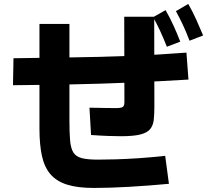

<svg xmlns="http://www.w3.org/2000/svg" viewBox="-20 -874 1040 961"><path d="M449.5 66.7Q368.5 66.7 315.7 50.1Q262.8 33.5 232.5 -1.9Q202.2 -37.3 189.8 -94Q177.5 -150.7 177.5 -230.2V-754.2H327.5V-271.8Q327.5 -209.7 330.8 -171.1Q334.2 -132.5 346.9 -111.3Q359.7 -90.2 389 -82.6Q418.3 -75 469.5 -75Q506 -75 559.4 -76.5Q612.8 -78 676.5 -82.3Q740.2 -86.7 806.8 -94L825.5 46Q723.5 55.5 625.6 61.1Q527.7 66.7 449.5 66.7ZM45 -447.5 47.5 -582.5Q190 -584.7 333.3 -586.6Q476.7 -588.5 622 -593.9Q767.3 -599.3 913.2 -610.7L923.3 -475.7Q776.8 -466.8 629.7 -460.6Q482.5 -454.3 336.3 -451.6Q190 -448.8 45 -447.5ZM585.8 -192.2Q559.7 -192.2 522.4 -193.5Q485.2 -194.8 435.7 -198.3L427.8 -335Q472.7 -334 508.3 -333.5Q543.8 -333 562.5 -333Q578 -333 586.8 -335.4Q595.7 -337.8 599.2 -344Q602.7 -350.2 602.7 -362.5L601.8 -790.3H751.8L752.7 -340Q752.7 -301.7 749.5 -273.7Q746.3 -245.8 731.6 -227.8Q716.8 -209.7 682.5 -200.9Q648.2 -192.2 585.8 -192.2ZM928.7 -670.2Q910.8 -717.3 894.1 -752.3Q877.3 -787.3 860.5 -818.2L922.3 -854.3Q944.3 -815.8 962.4 -775.6Q980.5 -735.3 996.7 -696.5ZM815.2 -640Q796.5 -687.2 780.2 -722.2Q763.8 -757.2 746.2 -788L808.8 -823.3Q830.8 -784.8 848.9 -745Q867 -705.2 882.3 -665.5Z"/></svg>

Font: Murecho Thin
Style: Regular
Weight: 100
Designer: Neil Summerour
Foundry: Positype
Version: Version 1.010